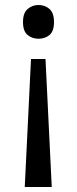

<svg xmlns="http://www.w3.org/2000/svg" viewBox="-20 -566 309 768"><path d="M196 -478Q196 -441 178 -426Q160 -411 134 -411Q109 -411 90.5 -426Q72 -441 72 -478Q72 -514 90.5 -530Q109 -546 134 -546Q160 -546 178 -530Q196 -514 196 -478ZM104 -330H162L187 182H79Z"/></svg>

Font: Noto Sans Shavian
Style: Regular
Weight: 400
Designer: Monotype Design Team
Foundry: Monotype Imaging Inc.
Version: Version 2.001; ttfautohint (v1.8.4.7-5d5b)